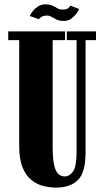

<svg xmlns="http://www.w3.org/2000/svg" viewBox="-20 -843 474 875"><path d="M234.5 12Q208 12 178.8 5Q149.5 -2 124.2 -21.8Q99 -41.5 83.2 -79Q67.5 -116.5 67.5 -177.5V-660H17.5V-700H276.5V-660H220V-170Q220 -102.5 232.8 -70.8Q245.5 -39 275.5 -39Q296.5 -39 312.8 -61.5Q329 -84 329 -152V-660H284.5V-700H417.5V-660H370V-149Q370 -56.5 334.8 -22.2Q299.5 12 234.5 12ZM271.5 -747.5Q251 -747.5 238 -753.8Q225 -760 215.2 -766Q205.5 -772 195 -772Q177.5 -772 168.5 -765.8Q159.5 -759.5 157 -755.5L116 -770Q119 -779 128.8 -791.5Q138.5 -804 153 -813.5Q167.5 -823 184.5 -823Q207.5 -823 219.5 -817.2Q231.5 -811.5 241 -805.5Q250.5 -799.5 266 -799.5Q284 -799.5 291.2 -806Q298.5 -812.5 300.5 -817.5L340.5 -802Q339 -796 329.8 -783Q320.5 -770 305.8 -758.8Q291 -747.5 271.5 -747.5Z"/></svg>

Font: Imbue 10pt Black
Style: Regular
Weight: 900
Designer: Tyler Finck
Foundry: Etcetera Type Company
Version: Version 1.102; ttfautohint (v1.8.3)